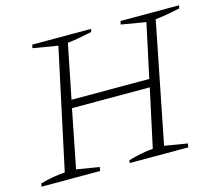

<svg xmlns="http://www.w3.org/2000/svg" viewBox="-97 -766 1019 887"><g transform="rotate(-15 412.5 -322.5)"><path d="M-3 0 0 -15Q32 -24 61.5 -29Q91 -34 118 -36L241 -609L122 -629L126 -645H407L404 -631Q366 -623 338.5 -618Q311 -613 287 -611L235 -352H607L662 -609L544 -629L548 -645H828L825 -631Q784 -622 757.5 -617.5Q731 -613 707 -611L593 -36L702 -18L699 0H419L421 -13Q451 -22 481 -28Q511 -34 539 -36L599 -314H227L172 -36L281 -18L277 0Z"/></g></svg>

Font: Piazzolla ExtraLight
Style: Italic
Weight: 200
Italic angle: -11.3°
Designer: Juan Pablo del Peral
Foundry: Huerta Tipografica
Version: Version 1.330